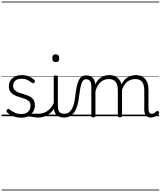

<svg xmlns="http://www.w3.org/2000/svg" viewBox="-20 -1468 2031 2426"><path d="M319 -11Q356 -25 381 -29Q406 -33 426.5 -32Q447 -31 468 -31Q477 -31 481 -23.5Q485 -16 483.5 -7Q482 2 476.5 9.5Q471 17 462 17Q430 17 403.5 11.5Q377 6 352 3.5Q327 1 298 12ZM249 19Q203 19 167 7.5Q131 -4 105 -20.5Q79 -37 67 -50Q60 -58 61.5 -65.5Q63 -73 70 -83Q78 -91 85.5 -91.5Q93 -92 101 -85Q133 -59 170 -43Q207 -27 252 -27Q287 -27 312.5 -40.5Q338 -54 352 -78Q366 -102 366 -133Q366 -169 346 -188.5Q326 -208 295 -219Q264 -230 229.5 -240Q195 -250 163.5 -265Q132 -280 112 -307Q92 -334 92 -380Q92 -420 112 -451Q132 -482 169 -500.5Q206 -519 256 -519Q293 -519 324 -509.5Q355 -500 378.5 -485Q402 -470 417 -454Q424 -446 422 -439Q420 -432 413 -424Q407 -417 398.5 -417Q390 -417 382 -423Q350 -447 321 -460Q292 -473 253 -473Q201 -473 173.5 -449Q146 -425 146 -385Q146 -350 165.5 -330Q185 -310 216.5 -298.5Q248 -287 283.5 -277Q319 -267 350 -252Q381 -237 401 -210.5Q421 -184 421 -138Q421 -100 402.5 -63.5Q384 -27 346.5 -4Q309 19 249 19ZM0 928H527V938H0ZM0 -20H527V0H0ZM0 -505H527V-500H0ZM0 -1448H527V-1438H0Z M462 17Q451 17 445.5 9.5Q440 2 440.5 -7Q441 -16 448 -23.5Q455 -31 468 -31Q505 -31 536 -43Q567 -55 591 -75Q615 -95 633 -120Q651 -145 661 -172Q665 -183 674 -182.5Q683 -182 689 -174.5Q695 -167 692 -157Q681 -124 661 -93Q641 -62 612.5 -37Q584 -12 546 2.5Q508 17 462 17ZM527 928V938ZM527 -20V0ZM527 -505V-500ZM527 -1448V-1438Z M789 17Q751 17 725.5 6.5Q700 -4 685.5 -24Q671 -44 665 -72.5Q659 -101 659 -137V-496Q659 -506 665 -510.5Q671 -515 684 -515Q698 -515 704.5 -510.5Q711 -506 711 -496V-137Q711 -82 727.5 -56.5Q744 -31 795 -31Q804 -31 808.5 -23.5Q813 -16 812.5 -7Q812 2 806.5 9.5Q801 17 789 17ZM685 -683Q663 -683 652 -695.5Q641 -708 641 -732Q641 -757 652 -769.5Q663 -782 685 -782Q706 -782 717 -769.5Q728 -757 728 -732Q729 -707 717.5 -695Q706 -683 685 -683ZM527 928H852V938H527ZM527 -20H852V0H527ZM527 -505H852V-500H527ZM527 -1448H852V-1438H527Z M787 17Q778 17 773.5 9.5Q769 2 769.5 -7Q770 -16 776 -23.5Q782 -31 793 -31Q824 -31 846.5 -45.5Q869 -60 886 -87.5Q903 -115 913.5 -155Q924 -195 930 -247Q938 -318 948.5 -369Q959 -420 974.5 -452Q990 -484 1012.5 -499.5Q1035 -515 1068 -515Q1077 -515 1081.5 -508Q1086 -501 1085.5 -491.5Q1085 -482 1080 -474.5Q1075 -467 1066 -467Q1048 -467 1035 -455.5Q1022 -444 1012 -419Q1002 -394 994.5 -354Q987 -314 980 -257Q973 -186 957.5 -134.5Q942 -83 918 -49Q894 -15 861.5 1Q829 17 787 17ZM852 928H952V938H852ZM852 -20H952V0H852ZM852 -505H952V-500H852ZM852 -1448H952V-1438H852Z M1159 15Q1146 15 1140 10.5Q1134 6 1134 -4V-374Q1134 -424 1117 -445.5Q1100 -467 1066 -467Q1056 -467 1051.5 -474.5Q1047 -482 1047 -491.5Q1047 -501 1052.5 -508Q1058 -515 1068 -515Q1096 -515 1117 -507Q1138 -499 1152 -484Q1166 -469 1174 -449Q1182 -429 1184 -405V-402Q1200 -438 1221.5 -460.5Q1243 -483 1266.5 -496Q1290 -509 1314.5 -514Q1339 -519 1361 -519Q1406 -519 1442.5 -500Q1479 -481 1500.5 -440.5Q1522 -400 1522 -334V-4Q1522 6 1515.5 10.5Q1509 15 1495 15Q1481 15 1475 10.5Q1469 6 1469 -4V-326Q1469 -371 1457.5 -403Q1446 -435 1420.5 -452Q1395 -469 1353 -469Q1329 -469 1304 -461Q1279 -453 1256.5 -435.5Q1234 -418 1216 -388.5Q1198 -359 1186 -316V-4Q1186 6 1179.5 10.5Q1173 15 1159 15ZM1886 17Q1866 17 1850.5 10.5Q1835 4 1824.5 -8Q1814 -20 1808.5 -38.5Q1803 -57 1803 -82V-326Q1803 -371 1791.5 -403Q1780 -435 1754.5 -452Q1729 -469 1688 -469Q1661 -469 1634 -460Q1607 -451 1583 -431Q1559 -411 1540.5 -377Q1522 -343 1511 -292H1487Q1494 -355 1514 -398Q1534 -441 1563 -468Q1592 -495 1626.5 -507Q1661 -519 1696 -519Q1741 -519 1777 -500Q1813 -481 1834.5 -440.5Q1856 -400 1856 -334V-94Q1856 -74 1860 -60Q1864 -46 1873.5 -38.5Q1883 -31 1897 -31Q1909 -31 1918.5 -34Q1928 -37 1937.5 -44Q1947 -51 1957 -62Q1963 -68 1970 -67.5Q1977 -67 1983 -60Q1988 -55 1990 -48Q1992 -41 1987 -34Q1976 -19 1959.5 -7.5Q1943 4 1924.5 10.5Q1906 17 1886 17ZM952 928H1991V938H952ZM952 -20H1991V0H952ZM952 -505H1991V-500H952ZM952 -1448H1991V-1438H952Z"/></svg>

Font: Playwrite ID Guides
Style: Regular
Weight: 400
Designer: Veronika Burian, José Scaglione
Foundry: TypeTogether
Version: Version 1.003